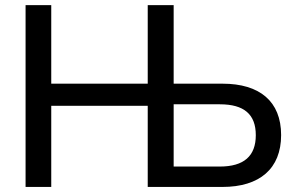

<svg xmlns="http://www.w3.org/2000/svg" viewBox="-20 -739 1174 759"><path d="M182.6 0V-320.8H564V0H859.4C1005.9 0 1091.3 -71.8 1091.3 -205.1C1091.3 -338.4 1006.3 -408.2 859.9 -408.2H666.5V-718.8H564V-408.2H182.6V-718.8H81.1V0ZM666.5 -326.7H849.1C944.8 -326.7 991.2 -287.1 991.2 -204.6C991.2 -122.1 944.3 -80.6 848.6 -80.6H666.5Z"/></svg>

Font: Winston
Style: Regular
Weight: 400
Designer: Vernon Adams, Kim Jin-seong, David Berlow, Cristiano Sobral
Foundry: The Winston Project Authors
Version: Version 3.004